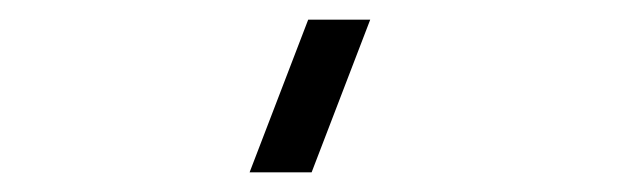

<svg xmlns="http://www.w3.org/2000/svg" viewBox="-20 -740 640 195"><path d="M356 -720H293L233.5 -565H296.5Z"/></svg>

Font: Vela Sans
Style: Regular
Weight: 400
Designer: Principal design: Mikhail Sharanda - project Manrope.
Design modification: Ravid Balaliev
Foundry: Mikhail Sharanda
Version: Version 1.001